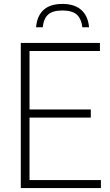

<svg xmlns="http://www.w3.org/2000/svg" viewBox="-20 -959 561 979"><path d="M86 0V-740H489.5V-699H130.5V-401H443V-359.5H130.5V-41H494.5V0ZM164 -820Q168.5 -877.5 202 -908.2Q235.5 -939 298 -939Q360.5 -939 395 -907.8Q429.5 -876.5 434 -820H400Q394.5 -864 371.2 -884.8Q348 -905.5 298 -905.5Q248.5 -905.5 225.5 -884.8Q202.5 -864 198 -820Z"/></svg>

Font: Encode Sans SmCnd XLt
Style: Regular
Weight: 200
Width: 4
Designer: Multiple Designers
Foundry: Impallari Type
Version: Version 3.002; ttfautohint (v1.8.3) -l 8 -r 50 -G 200 -x 14 